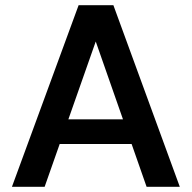

<svg xmlns="http://www.w3.org/2000/svg" viewBox="-20 -720 739 740"><path d="M26 0 283 -700H417L673 0H545L349 -560L152 0ZM141 -165 173 -260H518L550 -165Z"/></svg>

Font: DM Sans 9pt SemiBold
Style: Regular
Weight: 600
Version: Version 4.004;gftools[0.9.30]